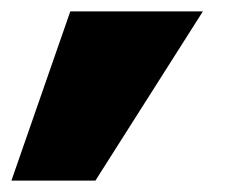

<svg xmlns="http://www.w3.org/2000/svg" viewBox="-29 -207 399 336"><path d="M-9 109 94 -187H326L138 109Z"/></svg>

Font: Tomorrow ExtraBold
Style: Italic
Weight: 800
Italic angle: -10°
Designer: Tony de Marco, Monica Rizzolli
Foundry: Just in Type
Version: Version 2.002